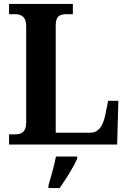

<svg xmlns="http://www.w3.org/2000/svg" viewBox="-20 -734 651 975"><path d="M26 0H575L581 -222H529L514 -147C501 -90 479 -60 437 -60H263V-605C263 -649 280 -662 318 -662H350V-714H26V-662H56C88 -662 113 -649 113 -602V-110C113 -65 88 -52 61 -52H26ZM226 208V221H283C313 178 355 113 372 71V61H264C256 106 238 167 226 208Z"/></svg>

Font: Noto Serif Ethiopic SemiCondensed
Style: Bold
Weight: 700
Width: 4
Designer: Monotype Design Team
Foundry: Monotype Imaging Inc.
Version: Version 2.102